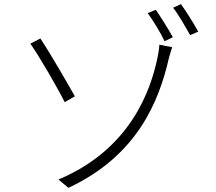

<svg xmlns="http://www.w3.org/2000/svg" viewBox="-20 -866 1040 923"><path d="M261 -3 309 37C641 -118 745 -381 792 -587C795 -596 801 -621 808 -639L746 -651C746 -637 741 -608 738 -593C706 -435 609 -149 261 -3ZM126 -656C169 -595 257 -443 291 -375L340 -403C305 -465 216 -619 174 -681L126 -656ZM729 -819 690 -803C715 -769 752 -709 771 -668L811 -687C790 -725 751 -787 729 -819ZM850 -846 812 -829C838 -796 871 -738 894 -697L933 -714C911 -754 874 -813 850 -846Z"/></svg>

Font: Noto Sans CJK JP Light
Style: Regular
Weight: 300
Designer: Ryoko NISHIZUKA (kana & ideographs); Paul D. Hunt (Latin, Greek & Cyrillic); Wenlong ZHANG (bopomofo); Sandoll Communica
Foundry: Adobe Systems Incorporated
Version: Version 1.004;PS 1.004;hotconv 1.0.82;makeotf.lib2.5.63406